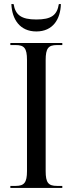

<svg xmlns="http://www.w3.org/2000/svg" viewBox="-20 -926 358 946"><path d="M159 -771C241 -771 278 -832 280 -906H270C261 -851 233 -830 159 -830C85 -830 56 -852 47 -906H36C39 -832 77 -771 159 -771ZM31 0H287V-10H261C218 -10 205 -26 205 -83V-630C205 -688 218 -704 261 -704H287V-714H31V-704H57C99 -704 113 -689 113 -631V-83C113 -26 99 -10 57 -10H31Z"/></svg>

Font: Noto Serif Display Condensed
Style: Regular
Weight: 400
Width: 3
Designer: Monotype Design Team
Foundry: Monotype Imaging Inc.
Version: Version 2.009